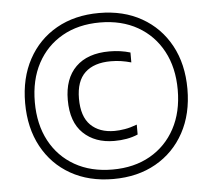

<svg xmlns="http://www.w3.org/2000/svg" viewBox="-53 -809 972 878"><g transform="rotate(-5 433.0 -370.0)"><path d="M433 11Q321 11 237.2 -36.5Q153.5 -84 107 -169.8Q60.5 -255.5 60.5 -370Q60.5 -484.5 107 -570.2Q153.5 -656 237.2 -703.5Q321 -751 433 -751Q544.5 -751 628.2 -703.5Q712 -656 758.8 -570.2Q805.5 -484.5 805.5 -370Q805.5 -255.5 758.8 -169.8Q712 -84 628.2 -36.5Q544.5 11 433 11ZM433 -32.5Q532 -32.5 605.8 -74.5Q679.5 -116.5 720.2 -192.2Q761 -268 761 -370Q761 -472 720.2 -547.8Q679.5 -623.5 605.8 -665.5Q532 -707.5 433 -707.5Q333.5 -707.5 259.8 -665.5Q186 -623.5 145.5 -547.8Q105 -472 105 -370Q105 -268 145.5 -192.2Q186 -116.5 259.8 -74.5Q333.5 -32.5 433 -32.5ZM452.5 -162Q364 -162 310 -213.8Q256 -265.5 256 -367Q256 -465 310.2 -518.5Q364.5 -572 464.5 -572Q516 -572 560.5 -558.5V-513Q537.5 -519.5 515 -523Q492.5 -526.5 467 -526.5Q390 -526.5 348.8 -487.8Q307.5 -449 307.5 -368.5Q307.5 -286.5 347.5 -247Q387.5 -207.5 457 -207.5Q478.5 -207.5 504.2 -211.8Q530 -216 560.5 -227.5V-182Q536 -171.5 509 -166.8Q482 -162 452.5 -162Z"/></g></svg>

Font: Encode Sans Semi Expanded Light
Style: Regular
Weight: 300
Width: 6
Designer: Multiple Designers
Foundry: Impallari Type
Version: Version 3.000; ttfautohint (v1.8.3) -l 8 -r 50 -G 200 -x 14 